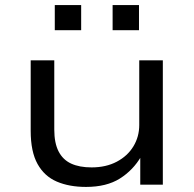

<svg xmlns="http://www.w3.org/2000/svg" viewBox="-20 -728 765 757"><path d="M319 9Q253 9 204 -12Q155 -33 128 -81.5Q101 -130 101 -212V-490H194V-217Q194 -164 211 -131Q228 -98 260.5 -83Q293 -68 341 -68Q398 -68 440.5 -90.5Q483 -113 506 -151Q529 -189 529 -235V-490H622V0H533V-112H537Q505 -57 452.5 -24Q400 9 319 9ZM424 -609V-708H528V-609ZM196 -609V-708H300V-609Z"/></svg>

Font: Nunito Sans 10pt Expanded
Style: Regular
Weight: 400
Width: 7
Designer: Vernon Adams
Foundry: Vernon Adams
Version: Version 3.101;gftools[0.9.27]